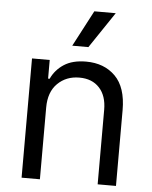

<svg xmlns="http://www.w3.org/2000/svg" viewBox="-55 -830 694 875"><g transform="rotate(5 292.5 -392.0)"><path d="M328.1 -619.3H254.3L340.9 -784.1H438.9ZM508.5 0H424.7V-340.9Q424.7 -405.2 391.3 -441.2Q358 -477.3 299.7 -477.3Q239.7 -477.3 200.1 -438.4Q160.5 -399.5 160.5 -328.1V0H76.7V-545.5H157.7V-460.2H164.8Q183.9 -501.8 223 -527.2Q262.1 -552.6 323.9 -552.6Q406.6 -552.6 457.6 -501.8Q508.5 -451 508.5 -346.6Z"/></g></svg>

Font: Linik Sans
Style: Regular
Weight: 400
Designer: Rasmus Andersson (font), Marc Monis (original base), Kil Hyung-jin (Pretendard portions), Cristiano Sobral (main changes
Foundry: rsms
Version: Version 3.018;May 31, 2022;FontCreator 14.0.0.2814 64-bit; t